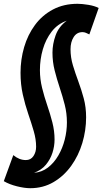

<svg xmlns="http://www.w3.org/2000/svg" viewBox="-58 -770 539 1010"><path d="M12 46Q43 72 78 72Q104 72 118 51Q132 30 132 2Q132 -37 119.5 -80Q107 -123 90.5 -171Q74 -219 62 -272.5Q50 -326 50 -387Q50 -457 69 -522Q88 -587 126 -638.5Q164 -690 220.5 -720Q277 -750 350 -750Q374 -750 407 -744.5Q440 -739 461 -728L412 -589Q402 -594 393.5 -597.5Q385 -601 376 -601Q346 -601 329.5 -575Q313 -549 313 -511Q313 -468 325.5 -426.5Q338 -385 354 -342Q370 -299 382.5 -252.5Q395 -206 395 -153Q395 -84 375 -17.5Q355 49 316.5 102.5Q278 156 223.5 188Q169 220 101 220Q71 220 31 210Q-9 200 -38 183ZM293 -661Q245 -644 214 -604Q183 -564 167.5 -511Q152 -458 152 -401Q152 -354 163.5 -307.5Q175 -261 190.5 -216Q206 -171 217.5 -126Q229 -81 229 -36Q229 -1 218 33.5Q207 68 183.5 96.5Q160 125 121 139Q162 136 194 111.5Q226 87 248.5 48.5Q271 10 282.5 -35.5Q294 -81 294 -126Q294 -174 282.5 -219Q271 -264 256 -309Q241 -354 229.5 -399.5Q218 -445 218 -493Q218 -538 234.5 -584Q251 -630 293 -661Z"/></svg>

Font: Georama SemiCondensed
Style: Bold Italic
Weight: 700
Width: 4
Italic angle: -9°
Designer: Jean-Baptiste Levee
Foundry: Production Type
Version: Version 1.000